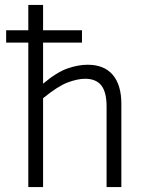

<svg xmlns="http://www.w3.org/2000/svg" viewBox="-20 -760 603 780"><path d="M155 -361V0H95V-587H5V-637H95V-740H155V-637H313V-587H155V-420Q211 -467 254.5 -482Q298 -497 336 -497Q403 -497 438 -456Q473 -415 473 -338V0H413V-327Q413 -386 391.5 -413Q370 -440 326 -440Q295 -440 255 -425Q215 -410 155 -361Z"/></svg>

Font: Inria Sans Light
Style: Regular
Weight: 300
Designer: Black Foundry Team
Foundry: Black Foundry
Version: Version 1.2; ttfautohint (v1.8.3)